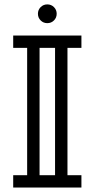

<svg xmlns="http://www.w3.org/2000/svg" viewBox="-20 -840 424 860"><path d="M226.6 -55.2V-625.5H157.2V-55.2ZM344.7 0H39.1V-55.2H101.6V-625.5H39.1V-680.7H344.7V-625.5H282.2V-55.2H344.7ZM191.9 -736.3Q174.3 -736.3 162.1 -748.5Q149.9 -760.7 149.9 -778.3Q149.9 -795.9 162.1 -808.1Q174.3 -820.3 191.9 -820.3Q209.5 -820.3 221.7 -808.1Q233.9 -795.9 233.9 -778.3Q233.9 -760.7 221.7 -748.5Q209.5 -736.3 191.9 -736.3Z"/></svg>

Font: X Company
Style: Regular
Weight: 400
Designer: GGBotNet
Foundry: GGBotNet
Version: 0.90